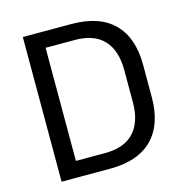

<svg xmlns="http://www.w3.org/2000/svg" viewBox="-97 -729 786 819"><g transform="rotate(-15 296.0 -319.5)"><path d="M289.5 0H131.5V-70H286.5Q371.5 -70 414.2 -116.2Q457 -162.5 457 -248.5V-391Q457 -477.5 414.2 -523.5Q371.5 -569.5 286.5 -569.5H131V-639H289.5Q413.5 -639 477 -575.2Q540.5 -511.5 540.5 -391.5V-248Q540.5 -128.5 477 -64.2Q413.5 0 289.5 0ZM157.5 0H75.5V-639H157.5Z"/></g></svg>

Font: Anek Devanagari
Style: Regular
Weight: 400
Designer: Kailash Malviya (Devanagari) & Yesha Goshar (Latin)
Foundry: Ek Type
Version: Version 1.003